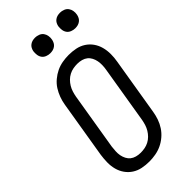

<svg xmlns="http://www.w3.org/2000/svg" viewBox="-292 -1013 1088 1088"><g transform="rotate(-45 251.5 -469.5)"><path d="M203 8Q174 8 147 2.5Q120 -3 97.5 -17.5Q75 -32 59.5 -54Q44 -76 37 -102.5Q30 -129 30.5 -157.5Q31 -186 35 -214L92 -559Q96 -584 105 -608.5Q114 -633 128 -655Q142 -677 163 -694.5Q184 -712 207 -723Q230 -734 255.5 -738.5Q281 -743 306 -743Q335 -743 362 -737.5Q389 -732 411.5 -717.5Q434 -703 449.5 -681Q465 -659 472 -632.5Q479 -606 479 -577.5Q479 -549 474 -521L417 -176Q413 -151 404.5 -126.5Q396 -102 381.5 -80Q367 -58 346.5 -40.5Q326 -23 302.5 -12Q279 -1 253.5 3.5Q228 8 203 8ZM204 -62Q220 -62 236.5 -65Q253 -68 268.5 -76Q284 -84 296.5 -96.5Q309 -109 318 -124Q327 -139 332 -155Q337 -171 340 -187L397 -532Q400 -549 400.5 -566.5Q401 -584 398 -600Q395 -616 387.5 -630.5Q380 -645 368 -654.5Q356 -664 339.5 -668.5Q323 -673 305 -673Q289 -673 272.5 -670Q256 -667 240.5 -659Q225 -651 212.5 -638.5Q200 -626 191 -611Q182 -596 177 -580Q172 -564 169 -548L112 -203Q110 -186 109 -168.5Q108 -151 111 -135Q114 -119 121.5 -104.5Q129 -90 141 -80.5Q153 -71 169.5 -66.5Q186 -62 204 -62ZM440 -823Q426 -823 412 -828.5Q398 -834 390 -845Q382 -856 380 -870.5Q378 -885 380 -900Q382 -910 387 -919.5Q392 -929 401 -935.5Q410 -942 420 -944.5Q430 -947 441 -947Q455 -947 469 -941.5Q483 -936 491 -925Q499 -914 501.5 -899.5Q504 -885 501 -870Q499 -860 494 -850.5Q489 -841 480 -834.5Q471 -828 461 -825.5Q451 -823 440 -823ZM240 -823Q226 -823 212 -828.5Q198 -834 190 -845Q182 -856 180 -870.5Q178 -885 180 -900Q182 -910 187 -919.5Q192 -929 201 -935.5Q210 -942 220 -944.5Q230 -947 241 -947Q255 -947 269 -941.5Q283 -936 291 -925Q299 -914 301.5 -899.5Q304 -885 301 -870Q299 -860 294 -850.5Q289 -841 280 -834.5Q271 -828 261 -825.5Q251 -823 240 -823Z"/></g></svg>

Font: Iosevka Term Curly Oblique
Style: Regular
Weight: 400
Italic angle: -9°
Designer: Belleve Invis
Foundry: Belleve Invis
Version: Version 32.3.0